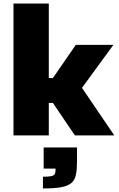

<svg xmlns="http://www.w3.org/2000/svg" viewBox="-20 -763 670 1082"><path d="M56 0V-743H255V-323H278L407 -510H619L442 -268L624 0H402L278 -183H255V0ZM222 299V233Q254 233 269 229.5Q284 226 288.5 218Q293 210 293 196V187H226V68H414V146Q414 191 408 221Q402 251 382.5 268Q363 285 324.5 292Q286 299 222 299Z"/></svg>

Font: Saira SemiExpanded ExtraBold
Style: Regular
Weight: 800
Width: 6
Designer: Hector Gatti with collaboration of the Omnibus-Type team
Foundry: Omnibus-Type
Version: Version 1.101